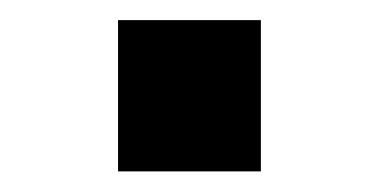

<svg xmlns="http://www.w3.org/2000/svg" viewBox="-20 -428 373 189"><path d="M96.2 -259.3V-408.2H236.8V-259.3Z"/></svg>

Font: Liberation Sans
Style: Bold
Weight: 700
Designer: Steve Matteson
Foundry: Ascender Corporation
Version: Version 2.1.5